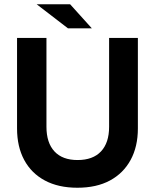

<svg xmlns="http://www.w3.org/2000/svg" viewBox="-20 -868 727 901"><path d="M343 13Q254 13 190.5 -21Q127 -55 93.5 -117.5Q60 -180 60 -265V-690H198V-273Q198 -198 235.5 -157.5Q273 -117 344 -117Q416 -117 454 -157.5Q492 -198 492 -273V-690H627V-265Q627 -180 593 -117.5Q559 -55 496 -21Q433 13 343 13ZM299 -735 152 -848H309L411 -735Z"/></svg>

Font: Radio Canada Big SemiBold
Style: Regular
Weight: 600
Designer: Étienne Aubert Bonn
Foundry: Coppers and Brasses
Version: Version 1.001